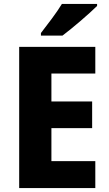

<svg xmlns="http://www.w3.org/2000/svg" viewBox="-20 -1017 552 971"><path d="M471 -987V-997H293C266 -952 220 -893 187 -850V-837H296C347 -875 434 -950 471 -987ZM462 -66V-202H240V-369H446V-504H240V-645H462V-780H77V-66Z"/></svg>

Font: Noto Sans Malayalam UI SemiCondensed ExtraBold
Style: Regular
Weight: 800
Width: 4
Designer: Jelle Bosma - Monotype Design Team
Foundry: Monotype Imaging Inc.
Version: Version 2.104